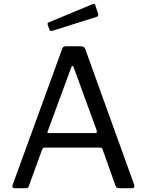

<svg xmlns="http://www.w3.org/2000/svg" viewBox="-20 -984 767 1004"><path d="M46 -17 305 -728Q308 -736 312 -739Q316 -742 325 -742H403Q422 -742 426 -727L682 -17L683 -12Q683 0 672 0H601Q589 0 585 -10L516 -204Q514 -208 512 -210Q510 -212 504 -212H213Q204 -212 201 -204L130 -9Q127 0 115 0H55Q49 0 46 -4.5Q43 -9 46 -17ZM478 -288Q489 -288 486 -301L366 -630Q363 -639 359 -639Q355 -639 352 -630L230 -299L228 -293Q228 -288 236 -288ZM493 -912Q494 -910 494 -906Q494 -898 483 -895L254 -823Q252 -822 248 -822Q241 -822 238 -831L230 -853Q229 -855 229 -858Q229 -866 235 -867L466 -963Q467 -964 470 -964Q476 -964 478 -958Z"/></svg>

Font: n
Style: Regular
Weight: 400
Designer: Pablo Impallari, Rodrigo Fuenzalida
Foundry: Impallari Type
Version: Version 1.002; ttfautohint (v1.5)